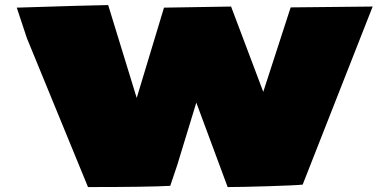

<svg xmlns="http://www.w3.org/2000/svg" viewBox="-20 -738 1518 766"><path d="M888.2 8.3 763.2 -328.6 687 -79.1 659.2 3.4Q571.3 8.3 331.1 8.3L87.4 -585.4L46.9 -707.5L284.7 -714.8L411.6 -717.8L525.4 -347.2L634.3 -707.5L901.9 -711.9L1030.3 -371.6L1139.6 -708.5L1466.8 -711.9L1187.5 -1.5Q1161.1 1.5 1051 4.9Q940.9 8.3 888.2 8.3Z"/></svg>

Font: Seymour One
Style: Book
Weight: 400
Designer: vernon adams
Foundry: vernon adams
Version: Version 1.000; ttfautohint (v0.93) -l 8 -r 50 -G 200 -x 0 -w